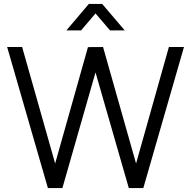

<svg xmlns="http://www.w3.org/2000/svg" viewBox="-20 -960 976 980"><path d="M319 -805 433.5 -940H501.5L616.5 -805H541.5L467.5 -891.5L394 -805ZM224.5 0 16.5 -720H93L261.5 -125.5L429 -719.5L506 -720L674.5 -125.5L842 -720H919L711.5 0H637.5L467.5 -590.5L298.5 0Z"/></svg>

Font: Cns Manrope
Style: Regular
Weight: 400
Designer: Mikhail Sharanda
Foundry: Mikhail Sharanda
Version: Version 4.504